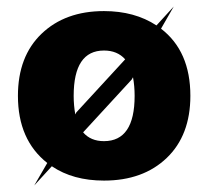

<svg xmlns="http://www.w3.org/2000/svg" viewBox="-20 -544 639 589"><path d="M474 -456Q564 -387 564 -250Q564 -129 491.5 -59.5Q419 10 299 10Q204 10 139 -34L85 25L125 -44Q35 -115 35 -250Q35 -371 107.5 -440.5Q180 -510 299 -510Q393 -510 460 -466L513 -524ZM206 -250Q206 -221 211 -193L214 -199L364 -362Q340 -389 299 -389Q206 -389 206 -250ZM299 -111Q393 -111 393 -250Q393 -280 388 -307L384 -300L235 -138Q258 -111 299 -111Z"/></svg>

Font: Elaine Sans
Style: Bold
Weight: 700
Designer: Wei Huang
Foundry: Wei Huang
Version: Version 2.001;December 24, 2019;FontCreator 12.0.0.2547 64-b